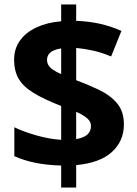

<svg xmlns="http://www.w3.org/2000/svg" viewBox="-20 -779 612 857"><path d="M253 -40Q188 -42 137 -52.5Q86 -63 44 -82V-211Q85 -191 143 -174.5Q201 -158 253 -155V-306Q176 -336 129.5 -364.5Q83 -393 63 -428Q43 -463 43 -512Q43 -562 69.5 -598.5Q96 -635 143.5 -657Q191 -679 253 -684V-759H320V-686Q376 -684 425.5 -673Q475 -662 522 -641L476 -527Q436 -544 395.5 -553Q355 -562 320 -565V-421Q374 -401 423 -377.5Q472 -354 502.5 -318Q533 -282 533 -223Q533 -150 480 -101Q427 -52 320 -42V58H253ZM320 -158Q354 -164 370 -178.5Q386 -193 386 -216Q386 -230 378.5 -240.5Q371 -251 356.5 -260.5Q342 -270 320 -280ZM253 -563Q233 -560 219 -553.5Q205 -547 197.5 -536.5Q190 -526 190 -512Q190 -498 196.5 -487.5Q203 -477 217 -467.5Q231 -458 253 -448Z"/></svg>

Font: Noto Sans Armenian
Style: Regular
Weight: 400
Designer: Monotype Design Team
Foundry: Monotype Imaging Inc.
Version: Version 2.007